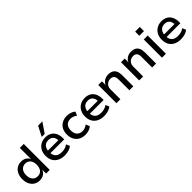

<svg xmlns="http://www.w3.org/2000/svg" viewBox="339 -2218 3686 3686"><g transform="rotate(-45 2182.5 -375.0)"><path d="M276 9Q208 9 157.5 -23Q107 -55 79.5 -113Q52 -171 52 -247Q52 -324 79.5 -381.5Q107 -439 157 -471Q207 -503 275 -503Q338 -503 383 -473.5Q428 -444 447 -394H444V-705H551V0H452V-107H453Q433 -52 386.5 -21.5Q340 9 276 9ZM303 -75Q369 -75 407 -120.5Q445 -166 445 -247Q445 -329 407 -374Q369 -419 303 -419Q237 -419 198 -374Q159 -329 159 -247Q159 -166 198 -120.5Q237 -75 303 -75Z M956 9Q871 9 810 -21.5Q749 -52 716.5 -109.5Q684 -167 684 -247Q684 -322 714.5 -379.5Q745 -437 801 -470Q857 -503 933 -503Q1005 -503 1056 -472.5Q1107 -442 1134.5 -386Q1162 -330 1162 -252V-218H767V-287H1088L1071 -270Q1071 -345 1035.5 -385Q1000 -425 935 -425Q890 -425 856.5 -405Q823 -385 804.5 -348Q786 -311 786 -259V-249Q786 -191 806 -152.5Q826 -114 865 -95Q904 -76 959 -76Q999 -76 1041 -87Q1083 -98 1118 -126L1151 -52Q1114 -21 1061 -6Q1008 9 956 9ZM890 -557 994 -759H1109L971 -557Z M1516 9Q1439 9 1382 -22.5Q1325 -54 1294 -112Q1263 -170 1263 -248Q1263 -327 1294.5 -384Q1326 -441 1382.5 -472Q1439 -503 1516 -503Q1567 -503 1614 -487Q1661 -471 1691 -443L1656 -364Q1628 -389 1593.5 -401.5Q1559 -414 1526 -414Q1453 -414 1412.5 -371Q1372 -328 1372 -247Q1372 -168 1412.5 -124Q1453 -80 1526 -80Q1559 -80 1593 -92.5Q1627 -105 1655 -129L1689 -51Q1660 -23 1613.5 -7Q1567 9 1516 9Z M2026 9Q1941 9 1880 -21.5Q1819 -52 1786.5 -109.5Q1754 -167 1754 -247Q1754 -322 1784.5 -379.5Q1815 -437 1871 -470Q1927 -503 2003 -503Q2075 -503 2126 -472.5Q2177 -442 2204.5 -386Q2232 -330 2232 -252V-218H1837V-287H2158L2141 -270Q2141 -345 2105.5 -385Q2070 -425 2005 -425Q1960 -425 1926.5 -405Q1893 -385 1874.5 -348Q1856 -311 1856 -259V-249Q1856 -191 1876 -152.5Q1896 -114 1935 -95Q1974 -76 2029 -76Q2069 -76 2111 -87Q2153 -98 2188 -126L2221 -52Q2184 -21 2131 -6Q2078 9 2026 9Z M2362 0V-494H2462V-390H2460Q2483 -444 2531 -473.5Q2579 -503 2639 -503Q2699 -503 2739.5 -481Q2780 -459 2800 -414Q2820 -369 2820 -300V0H2713V-295Q2713 -334 2702.5 -360.5Q2692 -387 2669 -401Q2646 -415 2609 -415Q2568 -415 2536.5 -396.5Q2505 -378 2487 -346.5Q2469 -315 2469 -275V0Z M2980 0V-494H3080V-390H3078Q3101 -444 3149 -473.5Q3197 -503 3257 -503Q3317 -503 3357.5 -481Q3398 -459 3418 -414Q3438 -369 3438 -300V0H3331V-295Q3331 -334 3320.5 -360.5Q3310 -387 3287 -401Q3264 -415 3227 -415Q3186 -415 3154.5 -396.5Q3123 -378 3105 -346.5Q3087 -315 3087 -275V0Z M3588 -605V-718H3714V-605ZM3598 0V-494H3705V0Z M4110 9Q4025 9 3964 -21.5Q3903 -52 3870.5 -109.5Q3838 -167 3838 -247Q3838 -322 3868.5 -379.5Q3899 -437 3955 -470Q4011 -503 4087 -503Q4159 -503 4210 -472.5Q4261 -442 4288.5 -386Q4316 -330 4316 -252V-218H3921V-287H4242L4225 -270Q4225 -345 4189.5 -385Q4154 -425 4089 -425Q4044 -425 4010.5 -405Q3977 -385 3958.5 -348Q3940 -311 3940 -259V-249Q3940 -191 3960 -152.5Q3980 -114 4019 -95Q4058 -76 4113 -76Q4153 -76 4195 -87Q4237 -98 4272 -126L4305 -52Q4268 -21 4215 -6Q4162 9 4110 9Z"/></g></svg>

Font: Nunito Sans 9pt SemiBold
Style: Regular
Weight: 600
Version: Version 3.101;gftools[0.9.27]